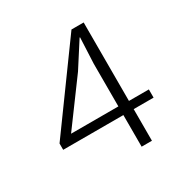

<svg xmlns="http://www.w3.org/2000/svg" viewBox="-124 -608 686 710"><g transform="rotate(-30 218.5 -252.5)"><path d="M326 -505V-170H411V-135H326V0H282V-135H25V-162L274 -505ZM217 -358 80 -172H282V-354L287 -464H285Z"/></g></svg>

Font: Mukta Malar ExtraLight
Style: Regular
Weight: 275
Designer: Aadarsh Rajan, Girish Dalvi, Yashodeep Gholap
Foundry: Ek Type
Version: Version 2.538;PS 1.000;hotconv 16.6.51;makeotf.lib2.5.65220;